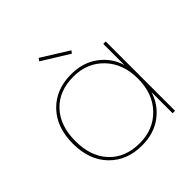

<svg xmlns="http://www.w3.org/2000/svg" viewBox="-193 -894 1057 1057"><g transform="rotate(-45 335.5 -365.0)"><path d="M323 -547Q416 -547 480.5 -498.5Q545 -450 567 -375V-540H586V0H567V-165Q545 -90 480.5 -41.5Q416 7 323 7Q205 7 132.5 -68Q60 -143 60 -270Q60 -397 132.5 -472Q205 -547 323 -547ZM323 -529Q211 -529 145.5 -459.5Q80 -390 80 -270Q80 -150 145.5 -80.5Q211 -11 323 -11Q430 -11 498.5 -82.5Q567 -154 567 -270Q567 -386 498.5 -457.5Q430 -529 323 -529ZM250 -721 261 -737 418 -639 407 -624Z"/></g></svg>

Font: SVN-Poppins Thin
Style: Regular
Weight: 100
Designer: Ninad Kale (Devanagari), Jonny Pinhorn (Latin)
Foundry: Indian Type Foundry
Version: Version 3.002 2017